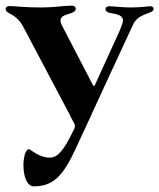

<svg xmlns="http://www.w3.org/2000/svg" viewBox="-23 -457 569 686"><path d="M96.6 208.8C168 208.8 202.4 171.9 248.6 71.7L280.5 2.8L304 -47.6H303.6L339.8 -125.7L339.5 -125.4L452.4 -369C466.3 -399.5 493.6 -403.8 516.7 -414.1C522.4 -416.9 525.6 -420.8 525.9 -425.4C525.6 -432.2 519.9 -434.7 513.1 -434.7C503.9 -434.7 484.7 -430.4 445 -430.4C409.8 -430.4 386.7 -434.3 368.3 -434.7C360.8 -434.7 354 -431.8 354 -424.7C354 -417.3 360.1 -414.1 365.4 -411.9C377.1 -408 416.2 -408 416.2 -384.2C416.2 -377.1 413.7 -369.3 404.1 -346.2L315.3 -151.6C313.2 -148.8 311.1 -149.5 308.6 -153.8L203.8 -355.5C197.8 -366.8 193.2 -375.4 193.2 -383.9C193.2 -401.6 214.1 -403.8 232.6 -410.5C241.1 -414.1 247.2 -418 247.5 -424C247.9 -434.3 240.8 -436.8 230.5 -436.8C208.5 -436.8 168.7 -430.4 128.2 -430.4C60.7 -430 37.3 -435 10.7 -435.4C1.4 -435 -2.8 -430.8 -2.8 -425.4C-2.8 -404.8 34.8 -412.3 61.4 -358.7L227.6 -44.4H226.9L243.6 -13.1C245.4 -7.8 244.7 -3.2 242.5 2.8C198.5 96.6 176.1 106.2 152.7 106.2C115.8 105.8 85.9 76 79.9 76C67.8 76.3 58.9 109.4 61.1 143.5C63.2 185.7 79.2 208.8 96.6 208.8Z"/></svg>

Font: Margiela Serif Semibold
Style: Regular
Weight: 600
Designer: Andreas Faust, Stefan Endress
Version: Version 1.002;FEAKit 1.0